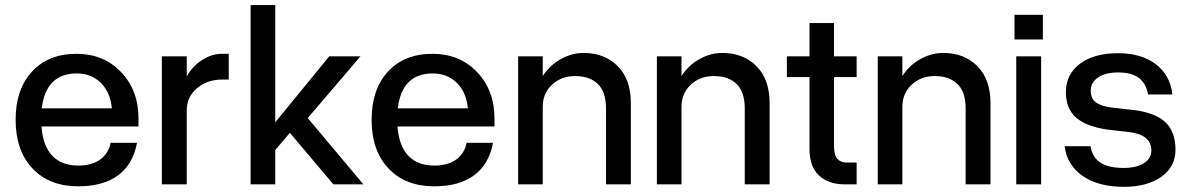

<svg xmlns="http://www.w3.org/2000/svg" viewBox="-20 -720 4652 750"><path d="M41 -252Q41 -371.1 105 -440.4Q168.9 -509.8 278.8 -509.8Q384.8 -509.8 452.9 -438.5Q521 -367.2 521 -256.8V-226.1H142.1Q147.5 -150.9 183.8 -112.1Q220.2 -73.2 286.1 -73.2Q338.4 -73.2 371.1 -96.7Q403.8 -120.1 412.1 -162.1H515.1Q499.5 -78.1 441.4 -35.2Q383.3 7.8 285.2 7.8Q172.9 7.8 106.9 -62Q41 -131.8 41 -252ZM279.8 -433.1Q159.7 -433.1 143.1 -296.9H417Q411.1 -359.4 374 -396.2Q336.9 -433.1 279.8 -433.1Z M612.3 -500H709.5V-421.9Q733.9 -463.4 771 -486.6Q808.1 -509.8 846.7 -509.8H873.5V-409.2H847.7Q789.1 -409.2 749.3 -375.2Q709.5 -341.3 709.5 -289.1V0H612.3Z M1266.1 -500H1388.2L1182.1 -258.8L1399.4 0H1282.2L1112.3 -201.2L1055.2 -133.8V0H959V-700.2H1055.2V-242.2Z M1431.6 -252Q1431.6 -371.1 1495.6 -440.4Q1559.6 -509.8 1669.4 -509.8Q1775.4 -509.8 1843.5 -438.5Q1911.6 -367.2 1911.6 -256.8V-226.1H1532.7Q1538.1 -150.9 1574.5 -112.1Q1610.8 -73.2 1676.8 -73.2Q1729 -73.2 1761.7 -96.7Q1794.4 -120.1 1802.7 -162.1H1905.8Q1890.1 -78.1 1832 -35.2Q1773.9 7.8 1675.8 7.8Q1563.5 7.8 1497.6 -62Q1431.6 -131.8 1431.6 -252ZM1670.4 -433.1Q1550.3 -433.1 1533.7 -296.9H1807.6Q1801.8 -359.4 1764.6 -396.2Q1727.5 -433.1 1670.4 -433.1Z M2347.2 -296.9Q2347.2 -360.8 2315.4 -391.8Q2283.7 -422.9 2226.1 -422.9Q2172.4 -422.9 2136.2 -388.9Q2100.1 -355 2100.1 -303.2V0H2003.9V-500H2100.1V-422.9Q2127.4 -465.3 2170.7 -489.3Q2213.9 -513.2 2259.3 -513.2Q2341.8 -513.2 2393.1 -461.4Q2444.3 -409.7 2444.3 -316.9V0H2347.2Z M2889.2 -296.9Q2889.2 -360.8 2857.4 -391.8Q2825.7 -422.9 2768.1 -422.9Q2714.4 -422.9 2678.2 -388.9Q2642.1 -355 2642.1 -303.2V0H2545.9V-500H2642.1V-422.9Q2669.4 -465.3 2712.6 -489.3Q2755.9 -513.2 2801.3 -513.2Q2883.8 -513.2 2935.1 -461.4Q2986.3 -409.7 2986.3 -316.9V0H2889.2Z M3326.2 -85V0H3276.9Q3216.8 0 3179.4 -34.4Q3142.1 -68.8 3142.1 -138.2V-418.9H3053.7V-500H3142.1V-629.9H3237.8V-500H3326.2V-418.9H3237.8V-150.9Q3237.8 -114.3 3250.7 -99.6Q3263.7 -85 3288.1 -85Z M3752 -296.9Q3752 -360.8 3720.2 -391.8Q3688.5 -422.9 3630.9 -422.9Q3577.1 -422.9 3541 -388.9Q3504.9 -355 3504.9 -303.2V0H3408.7V-500H3504.9V-422.9Q3532.2 -465.3 3575.4 -489.3Q3618.7 -513.2 3664.1 -513.2Q3746.6 -513.2 3797.9 -461.4Q3849.1 -409.7 3849.1 -316.9V0H3752Z M3942.9 -662.1H4053.7V-565.9H3942.9ZM3949.7 -500H4046.9V0H3949.7Z M4390.6 -204.1 4305.7 -213.9Q4223.6 -225.6 4183.6 -260.5Q4143.6 -295.4 4143.6 -359.9Q4143.6 -429.7 4198.5 -470.9Q4253.4 -512.2 4347.7 -512.2Q4438.5 -512.2 4494.9 -469.2Q4551.3 -426.3 4559.6 -351.1H4464.8Q4456.5 -395 4428.2 -416Q4399.9 -437 4347.7 -437Q4298.8 -437 4269.8 -417.7Q4240.7 -398.4 4240.7 -366.2Q4240.7 -335.4 4260.7 -320.3Q4280.8 -305.2 4322.8 -299.8L4410.6 -290Q4493.7 -279.3 4532.7 -242.2Q4571.8 -205.1 4571.8 -134.8Q4571.8 -68.8 4516.6 -29.5Q4461.4 9.8 4370.6 9.8Q4270.5 9.8 4209.2 -32.7Q4147.9 -75.2 4138.7 -148.9H4239.7Q4247.1 -105 4278.8 -84.5Q4310.5 -64 4369.6 -64Q4418.5 -64 4448 -82.3Q4477.5 -100.6 4477.5 -131.8Q4477.5 -193.8 4390.6 -204.1Z"/></svg>

Font: Overused Grotesk Medium
Style: Regular
Weight: 500
Version: Version 0.002